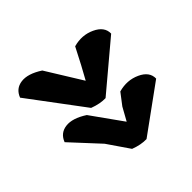

<svg xmlns="http://www.w3.org/2000/svg" viewBox="-109 -802 875 875"><g transform="rotate(45 329.0 -364.0)"><path d="M101 -457Q85 -514 108.5 -564.5Q132 -615 176 -614L366 -388Q367 -352 351 -310L89 -114Q47 -130 41.5 -173Q36 -216 73 -273L246 -380L182 -415ZM392 -457Q376 -514 399 -564.5Q422 -615 466 -614L630 -388Q631 -352 615 -310L510 -238L376 -114Q334 -130 328.5 -173Q323 -216 360 -273L510 -380L447 -415Z"/></g></svg>

Font: Tillana ExtraBold
Style: Regular
Weight: 800
Designer: Lipi Raval (Devanagari, Latin), Jonny Pinhorn (Latin)
Foundry: Indian Type Foundry
Version: Version 2.003;PS 1.0;hotconv 1.0.79;makeotf.lib2.5.61930; tt